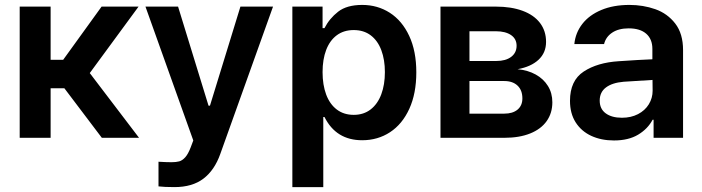

<svg xmlns="http://www.w3.org/2000/svg" viewBox="-20 -557 2838 776"><path d="M59.6 -530.3H184.6V-315.4H235.4L390.6 -530.3H540L342.8 -261.7L542 0H391.6L240.2 -200.2H184.6V0H59.6Z M620.6 196.3V96.7Q651.9 98.6 673.3 98.6Q691.9 98.6 704.3 95.2Q716.8 91.8 728.5 78.9Q740.2 65.9 750.5 39.1L761.2 10.7L567.9 -530.3H699.7L822.8 -129.9H828.6L951.7 -530.3H1083.5L870.6 64.5Q847.2 130.9 802.2 165Q757.3 199.2 685.1 199.2Q644 199.2 620.6 196.3Z M1161.6 -530.3H1283.7V-443.4H1291.5Q1311.5 -482.4 1346.7 -509.8Q1381.8 -537.1 1443.8 -537.1Q1505.9 -537.1 1555.4 -505.4Q1605 -473.6 1633.8 -412.1Q1662.6 -350.6 1662.6 -264.6Q1662.6 -179.2 1634.3 -117.2Q1606 -55.2 1556.4 -22.7Q1506.8 9.8 1443.8 9.8Q1338.4 9.8 1291.5 -84H1286.6V199.2H1161.6ZM1409.7 -92.8Q1449.7 -92.8 1478 -114.7Q1506.3 -136.7 1521 -175.8Q1535.6 -214.8 1535.6 -265.6Q1535.6 -315.4 1521.2 -354Q1506.8 -392.6 1478.5 -414.1Q1450.2 -435.5 1409.7 -435.5Q1369.6 -435.5 1341.3 -414.6Q1313 -393.6 1298.3 -355.2Q1283.7 -316.9 1283.7 -265.6Q1283.7 -213.9 1298.3 -174.8Q1313 -135.7 1341.3 -114.3Q1369.6 -92.8 1409.7 -92.8Z M1760.3 -530.3H1983.9Q2046.4 -530.3 2092 -513.4Q2137.7 -496.6 2162.4 -464.4Q2187 -432.1 2187 -387.7Q2187 -343.8 2156.5 -315.4Q2126 -287.1 2071.8 -277.3Q2113.3 -273.4 2145 -255.9Q2176.8 -238.3 2194.6 -209.5Q2212.4 -180.7 2212.4 -143.6Q2212.4 -100.1 2189.5 -67.6Q2166.5 -35.2 2122.8 -17.6Q2079.1 0 2018.1 0H1760.3ZM2091.3 -159.2Q2091.3 -192.4 2071.8 -210.9Q2052.2 -229.5 2018.1 -229.5H1877.4V-97.7H2018.1Q2052.2 -97.7 2071.8 -114Q2091.3 -130.4 2091.3 -159.2ZM2067.9 -372.1Q2067.9 -399.9 2045.4 -415.3Q2022.9 -430.7 1983.9 -430.7H1877.4V-310.5H1985.8Q2023.9 -310.5 2045.9 -327.1Q2067.9 -343.8 2067.9 -372.1Z M2481 -309.6Q2565.4 -315.4 2616.7 -317.4V-359.4Q2616.7 -398.9 2591.8 -420.7Q2566.9 -442.4 2521 -442.4Q2480.5 -442.4 2454.6 -425.3Q2428.7 -408.2 2421.4 -378.9H2301.3Q2305.7 -424.3 2333.5 -460.2Q2361.3 -496.1 2410.2 -516.6Q2459 -537.1 2523.9 -537.1Q2579.6 -537.1 2628.7 -519.8Q2677.7 -502.4 2709.2 -461.7Q2740.7 -420.9 2740.7 -354.5V0H2621.6V-73.2H2617.7Q2598.1 -36.1 2559.1 -12.7Q2520 10.7 2461.4 10.7Q2410.2 10.7 2369.9 -7.8Q2329.6 -26.4 2306.6 -62.5Q2283.7 -98.6 2283.7 -149.4Q2283.7 -231.4 2339.1 -267.8Q2394.5 -304.2 2481 -309.6ZM2493.7 -81.1Q2530.3 -81.1 2558.6 -95.7Q2586.9 -110.4 2602.3 -135.5Q2617.7 -160.6 2617.7 -190.4L2617.2 -233.9L2500.5 -226.6Q2454.6 -222.7 2429.2 -203.6Q2403.8 -184.6 2403.8 -150.4Q2403.8 -116.7 2428.2 -98.9Q2452.6 -81.1 2493.7 -81.1Z"/></svg>

Font: Pretendard GOV SemiBold
Style: Regular
Weight: 600
Designer: Base glyphs from Inter by Rasmus Andersson; Hangeul glyphs from Noto Sans CJK(Source Han Sans) by Jang Soo-young and Kan
Foundry: Kil Hyung-jin
Version: Version 1.309